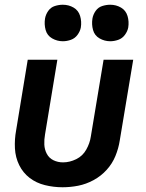

<svg xmlns="http://www.w3.org/2000/svg" viewBox="-20 -782 616 810"><path d="M244 8Q277 8 310 1.5Q343 -5 374.5 -22Q406 -39 430 -65.5Q454 -92 467 -124Q480 -156 485 -188L542 -530H417L363 -205Q359 -178 344 -151Q329 -124 301.5 -110.5Q274 -97 246 -97Q224 -97 205.5 -106Q187 -115 177.5 -133Q168 -151 167 -172Q166 -193 170 -215L222 -530H97L48 -232Q41 -194 43 -156Q45 -118 61 -85.5Q77 -53 105 -31.5Q133 -10 169.5 -1Q206 8 244 8ZM445 -608Q462 -608 479 -614Q496 -620 507 -635Q518 -650 521 -666Q525 -691 518 -714.5Q511 -738 490.5 -750Q470 -762 445 -762Q428 -762 411 -756.5Q394 -751 383.5 -736Q373 -721 370 -704Q366 -679 372.5 -655.5Q379 -632 400 -620Q421 -608 445 -608ZM245 -608Q262 -608 279 -614Q296 -620 307 -635Q318 -650 321 -666Q325 -691 318 -714.5Q311 -738 290.5 -750Q270 -762 245 -762Q228 -762 211 -756.5Q194 -751 183.5 -736Q173 -721 170 -704Q166 -679 172.5 -655.5Q179 -632 200 -620Q221 -608 245 -608Z"/></svg>

Font: Iosevka Sparkle Oblique
Style: Bold
Weight: 700
Italic angle: -9°
Designer: Belleve Invis
Foundry: Belleve Invis
Version: Version 4.5.0; ttfautohint (v1.8.3)